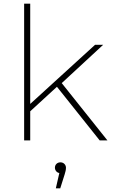

<svg xmlns="http://www.w3.org/2000/svg" viewBox="-20 -762 618 1042"><path d="M315 -311 540 -519H496L144 -198V-742H111V0H144V-158L289 -291L521 0H563ZM308 119C290 119 278 132 278 148C278 162 288 175 302 177L283 260H307L331 184C335 171 338 160 338 148C338 134 327 119 308 119Z"/></svg>

Font: Talent ExtraLight
Style: Regular
Weight: 200
Designer: Mike Powis
Version: Version 1.001;hotconv 1.0.109;makeotfexe 2.5.65596